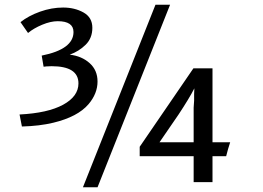

<svg xmlns="http://www.w3.org/2000/svg" viewBox="-20 -773 1116 815"><path d="M199 -492 175 -491Q172 -490 165 -490L157 -537Q292 -564 292 -637Q292 -683 225 -683Q195 -683 159 -668Q123 -653 99 -633L67 -679Q101 -706 150 -723.5Q199 -741 248 -741Q297 -741 334.5 -720Q372 -699 372 -655Q372 -611 343.5 -583Q315 -555 276 -541Q327 -535 360.5 -505Q394 -475 394 -427Q394 -376 356 -331Q310 -277 206 -252Q148 -238 73 -236L63 -287Q183 -293 248 -328.5Q313 -364 313 -419Q313 -492 199 -492ZM394 22H332L640 -753H702ZM802 -110H573V-150L801 -483H882V-169H957L948 -140L940 -110H882V0H802ZM738 -287 657 -169H802V-316L804 -346V-375Q805 -384 805 -398Q783 -355 738 -287Z"/></svg>

Font: Rosario
Style: Regular
Weight: 400
Designer: Hector Gatti
Foundry: Omnibus-Type
Version: Version 1.002